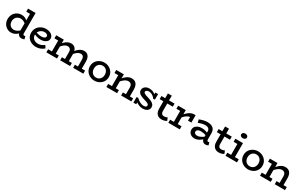

<svg xmlns="http://www.w3.org/2000/svg" viewBox="320 -2636 7197 4589"><g transform="rotate(30 3918.5 -341.5)"><path d="M268 14Q207 14 154.5 -17Q102 -48 70.5 -103Q39 -158 39 -230Q39 -286 57.5 -332Q76 -378 110 -412Q144 -446 188.5 -464.5Q233 -483 285 -483Q338 -483 379 -463Q414 -445 442 -421V-601H338V-686H547V-125Q547 -100 556 -90Q565 -80 578 -80Q588 -80 596 -82Q604 -84 610 -87L632 -9Q620 -2 599 4Q578 10 554 10Q505 10 474 -23Q457 -40 449 -64Q430 -47 407 -31Q379 -11 344.5 1.5Q310 14 268 14ZM442 -341Q414 -363 383 -377Q348 -393 309 -393Q274 -393 245 -381Q216 -369 194.5 -347.5Q173 -326 161 -296Q149 -266 149 -230Q149 -184 167.5 -149Q186 -114 219 -95Q252 -76 295 -76Q335 -77 371 -95Q407 -113 440 -141Q441 -141 442 -142Z M952 14Q903 14 856 -1.5Q809 -17 771 -47Q733 -77 711 -121.5Q689 -166 689 -224Q689 -286 711.5 -334Q734 -382 772 -415Q810 -448 858 -465.5Q906 -483 956 -483Q1017 -483 1063.5 -464.5Q1110 -446 1137 -412.5Q1164 -379 1164 -333Q1164 -287 1136 -256Q1108 -225 1064 -209Q1020 -193 971 -193Q910 -193 862 -208Q826 -219 791 -234Q791 -231 791 -228Q791 -180 814 -146Q837 -112 874.5 -94Q912 -76 956 -76Q1011 -76 1053.5 -94.5Q1096 -113 1130 -140L1175 -71Q1147 -46 1113.5 -27Q1080 -8 1040 3Q1000 14 952 14ZM803 -293Q836 -281 864 -276Q907 -267 947 -267Q978 -268 1003 -275.5Q1028 -283 1043 -297.5Q1058 -312 1058 -333Q1058 -363 1031.5 -381Q1005 -399 963 -399Q932 -399 901 -387Q870 -375 845.5 -353Q821 -331 806 -300Q804 -296 803 -293Z M1240 -386V-471H1450V-370Q1464 -388 1480 -404Q1518 -442 1561.5 -462.5Q1605 -483 1652 -483Q1689 -483 1718 -470Q1747 -457 1768 -431.5Q1789 -406 1800 -368Q1801 -364 1802 -360Q1820 -384 1840 -404Q1878 -442 1921 -462.5Q1964 -483 2011 -483Q2047 -483 2076.5 -470Q2106 -457 2126.5 -431.5Q2147 -406 2158 -368Q2169 -330 2169 -279V-85H2260V0H1979V-85H2063V-276Q2063 -300 2057.5 -319.5Q2052 -339 2041 -353.5Q2030 -368 2013 -376Q1996 -384 1974 -384Q1940 -384 1904.5 -365.5Q1869 -347 1836 -312Q1823 -299 1811 -284Q1811 -282 1811 -279V-85H1895V0H1620V-85H1705V-276Q1705 -309 1695 -332.5Q1685 -356 1664.5 -370Q1644 -384 1614 -384Q1580 -384 1545 -365.5Q1510 -347 1477 -312Q1463 -298 1450 -282V-85H1535V0H1240V-85H1344V-386Z M2568 14Q2517 14 2470 -3.5Q2423 -21 2386 -53.5Q2349 -86 2328 -131.5Q2307 -177 2307 -234Q2307 -291 2328 -337Q2349 -383 2386 -415.5Q2423 -448 2470 -465.5Q2517 -483 2568 -483Q2619 -483 2666 -465.5Q2713 -448 2750 -415.5Q2787 -383 2808.5 -337Q2830 -291 2830 -234Q2830 -177 2809 -131.5Q2788 -86 2751.5 -53.5Q2715 -21 2668 -3.5Q2621 14 2568 14ZM2568 -70Q2611 -70 2645 -90Q2679 -110 2699 -147Q2719 -184 2719 -234Q2719 -284 2699 -321Q2679 -358 2645 -378Q2611 -398 2568 -398Q2526 -398 2491.5 -378Q2457 -358 2437 -321Q2417 -284 2417 -234Q2417 -184 2437 -147Q2457 -110 2491.5 -90Q2526 -70 2568 -70Z M2897 0V-85H3001V-386H2897V-471H3107V-360Q3119 -373 3131 -386Q3161 -417 3191.5 -439Q3222 -461 3254 -472Q3286 -483 3323 -483Q3364 -483 3396 -470Q3428 -457 3449.5 -430.5Q3471 -404 3483 -365Q3495 -326 3495 -273V-85H3586V0H3303V-85H3388V-270Q3388 -296 3381.5 -317Q3375 -338 3362 -353Q3349 -368 3329.5 -376Q3310 -384 3285 -384Q3258 -384 3231 -373Q3204 -362 3176.5 -342Q3149 -322 3122 -293Q3115 -285 3107 -276V-85H3192V0Z M3904 14Q3869 14 3835.5 5.5Q3802 -3 3771 -19Q3743 -32 3720 -52V1H3642V-152L3687 -156Q3710 -131 3744 -107.5Q3778 -84 3816.5 -69Q3855 -54 3892 -54Q3916 -54 3933.5 -60Q3951 -66 3960 -78Q3969 -90 3969 -107Q3969 -122 3961 -134Q3953 -146 3936 -155.5Q3919 -165 3892.5 -174.5Q3866 -184 3830 -193Q3775 -209 3733 -229Q3691 -249 3667.5 -278.5Q3644 -308 3644 -350Q3644 -387 3664.5 -417.5Q3685 -448 3722 -466Q3759 -484 3809 -484Q3854 -484 3894.5 -470Q3935 -456 3967 -430Q3971 -426 3975 -423V-471H4052V-319L4006 -314Q3987 -345 3958.5 -368Q3930 -391 3898.5 -403.5Q3867 -416 3836 -416Q3811 -416 3791.5 -409Q3772 -402 3760.5 -390Q3749 -378 3749 -362Q3749 -347 3758 -336Q3767 -325 3784 -316Q3801 -307 3826 -298Q3851 -289 3884 -280Q3939 -264 3982 -243.5Q4025 -223 4050 -192.5Q4075 -162 4075 -116Q4075 -76 4052 -46.5Q4029 -17 3990 -1.5Q3951 14 3904 14Z M4420 14Q4368 14 4329 -8.5Q4290 -31 4268.5 -74Q4247 -117 4247 -178V-386H4144V-471H4247V-602H4354V-471H4506V-386H4354V-177Q4354 -143 4364.5 -122Q4375 -101 4394 -90.5Q4413 -80 4436 -80Q4463 -80 4486 -86.5Q4509 -93 4529 -103L4561 -24Q4536 -9 4501 2.5Q4466 14 4420 14Z M4606 0V-85H4710V-386H4606V-471H4816V-355Q4837 -379 4860 -400Q4902 -439 4947 -461Q4992 -483 5037 -483H5081V-279H4988V-378Q4959 -378 4925 -360Q4891 -342 4854 -309Q4835 -291 4816 -270V-85H4922V0Z M5628 8Q5598 8 5574.5 -7Q5551 -22 5537 -50Q5531 -61 5528 -75Q5506 -56 5484 -40Q5446 -14 5408 0Q5370 14 5330 14Q5286 14 5248.5 -3Q5211 -20 5188 -53.5Q5165 -87 5165 -136Q5166 -187 5194.5 -221.5Q5223 -256 5268 -273.5Q5313 -291 5364 -291Q5423 -291 5467 -278Q5495 -269 5523 -258V-300Q5523 -334 5506.5 -354.5Q5490 -375 5462.5 -384Q5435 -393 5402 -393Q5358 -393 5311.5 -381.5Q5265 -370 5216 -350L5194 -433Q5249 -456 5305.5 -469.5Q5362 -483 5415 -483Q5481 -483 5528 -461.5Q5575 -440 5599.5 -398.5Q5624 -357 5624 -296V-127Q5624 -103 5633 -92Q5642 -81 5657 -81Q5666 -81 5673.5 -84Q5681 -87 5687 -89L5709 -12Q5698 -5 5676.5 1.5Q5655 8 5628 8ZM5523 -189Q5490 -200 5461 -206Q5418 -213 5383 -213Q5354 -214 5328.5 -205.5Q5303 -197 5287 -181Q5271 -165 5271 -140Q5271 -118 5283 -103.5Q5295 -89 5315 -82Q5335 -75 5358 -75Q5383 -75 5415 -85.5Q5447 -96 5484 -118Q5503 -129 5523 -144Z M5999 14Q5947 14 5908 -8.5Q5869 -31 5847.5 -74Q5826 -117 5826 -178V-386H5723V-471H5826V-602H5933V-471H6085V-386H5933V-177Q5933 -143 5943.5 -122Q5954 -101 5973 -90.5Q5992 -80 6015 -80Q6042 -80 6065 -86.5Q6088 -93 6108 -103L6140 -24Q6115 -9 6080 2.5Q6045 14 5999 14Z M6185 0V-85H6289V-386H6185V-471H6395V-85H6501V0ZM6330 -569Q6297 -569 6274 -587Q6251 -605 6251 -631Q6251 -660 6274 -678.5Q6297 -697 6330 -697Q6367 -697 6389.5 -678.5Q6412 -660 6412 -631Q6412 -605 6389.5 -587Q6367 -569 6330 -569Z M6808 14Q6757 14 6710 -3.5Q6663 -21 6626 -53.5Q6589 -86 6568 -131.5Q6547 -177 6547 -234Q6547 -291 6568 -337Q6589 -383 6626 -415.5Q6663 -448 6710 -465.5Q6757 -483 6808 -483Q6859 -483 6906 -465.5Q6953 -448 6990 -415.5Q7027 -383 7048.5 -337Q7070 -291 7070 -234Q7070 -177 7049 -131.5Q7028 -86 6991.5 -53.5Q6955 -21 6908 -3.5Q6861 14 6808 14ZM6808 -70Q6851 -70 6885 -90Q6919 -110 6939 -147Q6959 -184 6959 -234Q6959 -284 6939 -321Q6919 -358 6885 -378Q6851 -398 6808 -398Q6766 -398 6731.5 -378Q6697 -358 6677 -321Q6657 -284 6657 -234Q6657 -184 6677 -147Q6697 -110 6731.5 -90Q6766 -70 6808 -70Z M7137 0V-85H7241V-386H7137V-471H7347V-360Q7359 -373 7371 -386Q7401 -417 7431.5 -439Q7462 -461 7494 -472Q7526 -483 7563 -483Q7604 -483 7636 -470Q7668 -457 7689.5 -430.5Q7711 -404 7723 -365Q7735 -326 7735 -273V-85H7826V0H7543V-85H7628V-270Q7628 -296 7621.5 -317Q7615 -338 7602 -353Q7589 -368 7569.5 -376Q7550 -384 7525 -384Q7498 -384 7471 -373Q7444 -362 7416.5 -342Q7389 -322 7362 -293Q7355 -285 7347 -276V-85H7432V0Z"/></g></svg>

Font: BioRhyme ExtraBold Medium
Style: Regular
Weight: 500
Version: Version 1.600;gftools[0.9.33]